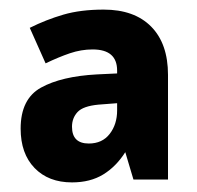

<svg xmlns="http://www.w3.org/2000/svg" viewBox="-20 -742 411 400"><path d="M196 -722Q260 -722 295 -686.5Q330 -651 330 -586V-368H258L241 -425Q222 -395 195 -378.5Q168 -362 130 -362Q81 -362 52 -392Q23 -422 23 -474Q23 -536 65.5 -559.5Q108 -583 182 -587L224 -589V-595Q224 -639 173 -639Q149 -639 125.5 -631Q102 -623 75 -610L42 -684Q76 -701 112 -711.5Q148 -722 196 -722ZM185 -524Q153 -521 141.5 -508.5Q130 -496 130 -478Q130 -443 165 -443Q193 -443 208.5 -463Q224 -483 224 -512V-527Z"/></svg>

Font: Noto Sans SemiCondensed ExtraBold
Style: Regular
Weight: 800
Width: 4
Designer: Monotype Design Team
Foundry: Monotype Imaging Inc.
Version: Version 2.013; ttfautohint (v1.8.4.7-5d5b)